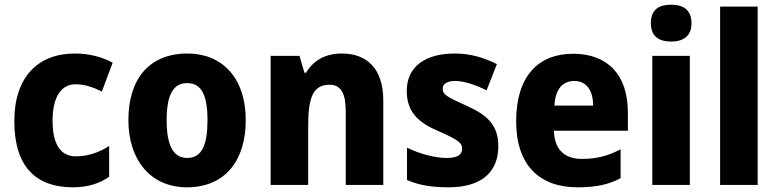

<svg xmlns="http://www.w3.org/2000/svg" viewBox="-20 -788 3312 818"><path d="M290 10C354 10 404 -6 445 -35V-166C402 -138 353 -122 303 -122C241 -122 204 -169 204 -273C204 -376 241 -429 302 -429C340 -429 376 -417 414 -398L460 -521C415 -545 361 -560 299 -560C141 -560 41 -459 41 -272C41 -77 134 10 290 10Z M1027 -276C1027 -458 925 -560 779 -560C615 -560 527 -451 527 -276C527 -105 623 10 776 10C941 10 1027 -106 1027 -276ZM690 -276C690 -380 716 -434 777 -434C840 -434 864 -380 864 -276C864 -171 840 -115 778 -115C716 -115 690 -172 690 -276Z M1436 -560C1367 -560 1315 -531 1284 -478H1277L1256 -550H1133V0H1293V-253C1293 -371 1313 -427 1384 -427C1434 -427 1453 -388 1453 -313V0H1613V-359C1613 -495 1544 -560 1436 -560Z M2103 -165C2103 -256 2055 -298 1969 -337C1884 -375 1866 -385 1866 -410C1866 -431 1885 -443 1920 -443C1957 -443 2008 -426 2053 -403L2097 -515C2038 -544 1982 -560 1917 -560C1792 -560 1713 -504 1713 -401C1713 -315 1757 -269 1842 -232C1929 -194 1949 -180 1949 -155C1949 -128 1928 -115 1882 -115C1835 -115 1768 -132 1714 -159V-21C1768 2 1822 10 1891 10C2034 10 2103 -57 2103 -165Z M2422 -559C2272 -559 2179 -462 2179 -271C2179 -84 2279 10 2440 10C2520 10 2574 -2 2624 -29V-152C2569 -123 2521 -111 2459 -111C2382 -111 2342 -154 2340 -231H2655V-309C2655 -470 2568 -559 2422 -559ZM2427 -443C2479 -443 2507 -402 2507 -338H2342C2346 -411 2379 -443 2427 -443Z M2839 -768C2788 -768 2753 -748 2753 -689C2753 -632 2789 -611 2839 -611C2889 -611 2926 -632 2926 -689C2926 -747 2890 -768 2839 -768ZM2919 -550H2759V0H2919Z M3208 0V-760H3048V0Z"/></svg>

Font: Noto Sans Lao SemiCondensed ExtraBold
Style: Regular
Weight: 800
Width: 4
Designer: Monotype Design Team
Foundry: Monotype Imaging Inc.
Version: Version 2.003